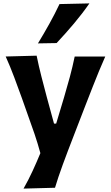

<svg xmlns="http://www.w3.org/2000/svg" viewBox="-20 -880 644 1117"><path d="M117 217.2 300 212.3Q317.7 152.8 344.8 78.8Q371.9 4.8 412.8 -100.4L472.6 -255.3Q499.6 -324.6 519 -374.2Q538.3 -423.7 555.5 -465.1Q572.7 -506.5 592.4 -551.3H414.6Q402.2 -491.5 386.5 -433Q370.7 -374.4 352.8 -314.2L306.8 -160.9H294.3L252.4 -314.5Q235.9 -376.7 220.8 -435.4Q205.7 -494.2 193.1 -556.1L13.1 -551.3Q39.5 -492.6 62.8 -430.3Q86.1 -368.1 107.4 -308.9L142.6 -209.3Q162 -156.5 181 -100.4Q200 -44.2 214.9 10.9Q193.9 62 169.9 114.1Q145.9 166.3 117 217.2ZM200.8 -627.6 309.3 -629.4Q361.7 -685.3 410.3 -743Q458.8 -800.6 500.1 -860.2L326.1 -856.3Q299 -798.8 267.4 -742Q235.8 -685.2 200.8 -627.6Z"/></svg>

Font: Pinar-VF-FD
Style: Regular
Weight: 300
Designer: Amin Abedi
Version: Version 3.0